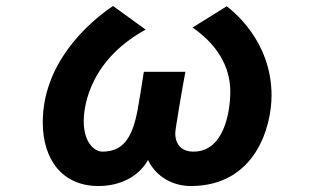

<svg xmlns="http://www.w3.org/2000/svg" viewBox="-20 -555 1040 642"><path d="M738 -534 624 -463C727 -391 750 -309 750 -249C750 -178 728 -48 627 -48C591 -48 566 -68 566 -110C566 -123 591 -269 600 -315H461C452 -258 445 -213 440 -187C422 -91 390 -48 322 -48C297 -48 260 -77 260 -149C260 -173 263 -344 467 -456L358 -535C273 -478 123 -343 123 -146C123 -22 188 67 309 67C379 67 442 38 475 -20C502 37 559 67 618 67C834 67 888 -131 888 -236C888 -420 755 -521 738 -534Z"/></svg>

Font: LINE Seed JP App_OTF Bold
Style: Regular
Weight: 700
Designer: LINE & Fontrix & Fontworks
Version: Version 1.009